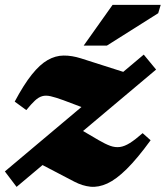

<svg xmlns="http://www.w3.org/2000/svg" viewBox="-22 -736 665 770"><path d="M-2.5 -48.5 554.5 -517 604 -457 44.5 13.5ZM83.5 -294.5 37 -328.5Q73.5 -397 105.8 -437.2Q138 -477.5 169.2 -495.2Q200.5 -513 233.2 -513.2Q266 -513.5 302.5 -502L503 -438L366.5 -283.5L232.5 -334Q201 -345.5 181.2 -350Q161.5 -354.5 147 -350.2Q132.5 -346 118 -332.5Q103.5 -319 83.5 -294.5ZM276 -7.5 98 -100.5 258.5 -241.5 373.5 -174Q400 -158.5 420 -151.2Q440 -144 458.8 -146.5Q477.5 -149 499 -162.5Q520.5 -176 550 -202L582 -173.5Q529 -100.5 486.5 -58.5Q444 -16.5 408.5 -0.2Q373 16 340.8 12.8Q308.5 9.5 276 -7.5ZM313.5 -553 429.5 -716.5H622.5L612.5 -683L406.5 -553Z"/></svg>

Font: Newsreader 9pt ExtraBold
Style: Italic
Weight: 800
Italic angle: -17°
Designer: Hugues Gentile
Foundry: Production Type
Version: Version 1.003